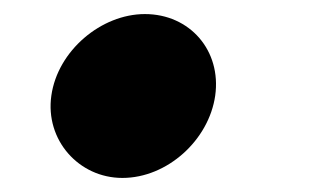

<svg xmlns="http://www.w3.org/2000/svg" viewBox="-20 -253 449 273"><path d="M154 0C218 0 277 -54 286 -117C295 -181 250 -233 186 -233C124 -233 62 -181 53 -117C44 -54 92 0 154 0Z"/></svg>

Font: Mluvka ExtraBold
Style: Italic
Weight: 800
Italic angle: -8°
Designer: Modified by Jiří Krblich, Original typeface by Gumpita Rahayu
Foundry: Gumpita Rahayu & Jiří Krblich
Version: Version 2.000;Glyphs 3.1.1 (3134)